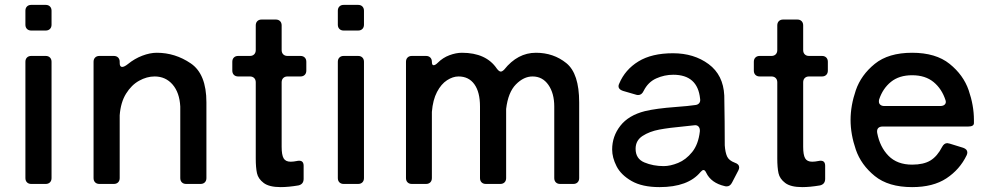

<svg xmlns="http://www.w3.org/2000/svg" viewBox="-20 -753 4049 786"><path d="M167 -628H108Q97 -628 90.5 -634.5Q84 -641 84 -652V-709Q84 -720 90.5 -726.5Q97 -733 108 -733H167Q178 -733 184.5 -726.5Q191 -720 191 -709V-652Q191 -641 184.5 -634.5Q178 -628 167 -628ZM167 0H108Q97 0 90.5 -6.5Q84 -13 84 -24V-500Q84 -511 90.5 -517.5Q97 -524 108 -524H167Q178 -524 184.5 -517.5Q191 -511 191 -500V-24Q191 -13 184.5 -6.5Q178 0 167 0Z M825 -334V-24Q825 -13 818.5 -6.5Q812 0 801 0H742Q731 0 724.5 -6.5Q718 -13 718 -24V-317Q715 -374 686.5 -407Q658 -440 613 -440Q581 -440 549.5 -422.5Q518 -405 496 -369.5Q474 -334 470 -281V-24Q470 -13 463.5 -6.5Q457 0 446 0H387Q376 0 369.5 -6.5Q363 -13 363 -24V-500Q363 -511 369.5 -517.5Q376 -524 387 -524H446Q457 -524 463.5 -517.5Q470 -511 470 -500V-495Q470 -479 480 -479Q489 -479 504 -491Q531 -513 562.5 -525Q594 -537 622 -537Q697 -537 761 -493.5Q825 -450 825 -334Z M1234 -500V-464Q1234 -453 1227.5 -446.5Q1221 -440 1210 -440H1157Q1146 -440 1139.5 -433.5Q1133 -427 1133 -416V-152Q1133 -119 1141 -105Q1149 -91 1170 -91Q1181 -91 1196 -94Q1199 -95 1205 -95Q1223 -95 1223 -74V-21Q1223 1 1202 6Q1161 13 1129 13Q1082 13 1059.5 -4Q1037 -21 1032 -44Q1027 -67 1027 -104V-416Q1027 -427 1020.5 -433.5Q1014 -440 1003 -440H955Q944 -440 937.5 -446.5Q931 -453 931 -464V-500Q931 -511 937.5 -517.5Q944 -524 955 -524H1003Q1014 -524 1020.5 -530.5Q1027 -537 1027 -548V-649Q1027 -660 1033.5 -666.5Q1040 -673 1051 -673H1109Q1120 -673 1126.5 -666.5Q1133 -660 1133 -649V-548Q1133 -537 1139.5 -530.5Q1146 -524 1157 -524H1210Q1221 -524 1227.5 -517.5Q1234 -511 1234 -500Z M1446 -628H1387Q1376 -628 1369.5 -634.5Q1363 -641 1363 -652V-709Q1363 -720 1369.5 -726.5Q1376 -733 1387 -733H1446Q1457 -733 1463.5 -726.5Q1470 -720 1470 -709V-652Q1470 -641 1463.5 -634.5Q1457 -628 1446 -628ZM1446 0H1387Q1376 0 1369.5 -6.5Q1363 -13 1363 -24V-500Q1363 -511 1369.5 -517.5Q1376 -524 1387 -524H1446Q1457 -524 1463.5 -517.5Q1470 -511 1470 -500V-24Q1470 -13 1463.5 -6.5Q1457 0 1446 0Z M2351 -334V-24Q2351 -13 2344.5 -6.5Q2338 0 2327 0H2273Q2262 0 2255.5 -6.5Q2249 -13 2249 -24V-317Q2249 -371 2225 -405.5Q2201 -440 2160 -440Q2124 -440 2092 -407.5Q2060 -375 2052 -307V-24Q2052 -13 2045.5 -6.5Q2039 0 2028 0H1969Q1958 0 1951.5 -6.5Q1945 -13 1945 -24V-317Q1945 -376 1922 -408Q1899 -440 1857 -440Q1834 -440 1810 -424.5Q1786 -409 1769 -376.5Q1752 -344 1748 -295V-24Q1748 -13 1741.5 -6.5Q1735 0 1724 0H1666Q1655 0 1648.5 -6.5Q1642 -13 1642 -24V-500Q1642 -511 1648.5 -517.5Q1655 -524 1666 -524H1724Q1735 -524 1741.5 -517.5Q1748 -511 1748 -500Q1748 -486 1755 -486Q1762 -486 1772 -496Q1793 -517 1820 -527Q1847 -537 1871 -537Q1970 -537 2014 -472Q2023 -460 2030 -460Q2036 -460 2044 -468Q2099 -537 2174 -537Q2246 -537 2298.5 -494.5Q2351 -452 2351 -334Z M2988 -87Q3006 -81 3006 -68Q3006 -62 3003 -56L2977 -6Q2969 10 2955 10Q2950 10 2947 9Q2891 -4 2871 -46Q2866 -57 2860 -57Q2855 -57 2848 -49Q2797 13 2680 13Q2609 13 2565.5 -12Q2522 -37 2504 -72.5Q2486 -108 2486 -141Q2486 -195 2519.5 -238Q2553 -281 2620 -298Q2665 -309 2746 -315Q2800 -319 2826 -323Q2837 -324 2842.5 -331Q2848 -338 2846 -349Q2836 -447 2736 -447Q2700 -447 2666.5 -432Q2633 -417 2615 -381Q2607 -364 2593 -364Q2588 -364 2585 -365L2530 -381Q2512 -387 2512 -400Q2512 -405 2515 -411Q2539 -468 2593.5 -501.5Q2648 -535 2735 -535Q2821 -535 2881 -490.5Q2941 -446 2945 -362Q2946 -322 2946.5 -255Q2947 -188 2947 -158Q2949 -129 2956.5 -112.5Q2964 -96 2988 -87ZM2845 -215Q2846 -228 2839.5 -235Q2833 -242 2821 -240Q2797 -238 2784 -236Q2719 -230 2679 -222.5Q2639 -215 2610.5 -196.5Q2582 -178 2582 -144Q2582 -103 2618 -88Q2654 -73 2697 -73Q2724 -73 2756 -86Q2788 -99 2813.5 -130.5Q2839 -162 2845 -215Z M3369 -500V-464Q3369 -453 3362.5 -446.5Q3356 -440 3345 -440H3292Q3281 -440 3274.5 -433.5Q3268 -427 3268 -416V-152Q3268 -119 3276 -105Q3284 -91 3305 -91Q3316 -91 3331 -94Q3334 -95 3340 -95Q3358 -95 3358 -74V-21Q3358 1 3337 6Q3296 13 3264 13Q3217 13 3194.5 -4Q3172 -21 3167 -44Q3162 -67 3162 -104V-416Q3162 -427 3155.5 -433.5Q3149 -440 3138 -440H3090Q3079 -440 3072.5 -446.5Q3066 -453 3066 -464V-500Q3066 -511 3072.5 -517.5Q3079 -524 3090 -524H3138Q3149 -524 3155.5 -530.5Q3162 -537 3162 -548V-649Q3162 -660 3168.5 -666.5Q3175 -673 3186 -673H3244Q3255 -673 3261.5 -666.5Q3268 -660 3268 -649V-548Q3268 -537 3274.5 -530.5Q3281 -524 3292 -524H3345Q3356 -524 3362.5 -517.5Q3369 -511 3369 -500Z M3943 -235H3593Q3581 -235 3575 -228.5Q3569 -222 3571 -209Q3582 -151 3617.5 -115Q3653 -79 3714 -79Q3761 -79 3789 -96Q3817 -113 3837 -152Q3845 -167 3858 -167Q3860 -167 3868 -165L3923 -148Q3940 -142 3940 -129Q3940 -123 3937 -117Q3909 -59 3854.5 -23Q3800 13 3714 13Q3617 13 3561 -32.5Q3505 -78 3483.5 -140.5Q3462 -203 3462 -262Q3462 -321 3483.5 -383.5Q3505 -446 3561 -491.5Q3617 -537 3714 -537Q3811 -537 3867.5 -491.5Q3924 -446 3945.5 -383.5Q3967 -321 3967 -262V-249Q3967 -235 3943 -235ZM3579 -346Q3578 -343 3578 -337Q3578 -329 3584 -324Q3590 -319 3600 -319H3829Q3842 -319 3848 -325.5Q3854 -332 3851 -342Q3836 -389 3802 -417Q3768 -445 3714 -445Q3661 -445 3627.5 -418Q3594 -391 3579 -346Z"/></svg>

Font: Shippori Gochic B2 Bold
Style: Regular
Weight: 700
Designer: FONTDASU
Foundry: FONTDASU / Google Inc. / but / Adobe
Version: Version 1.130